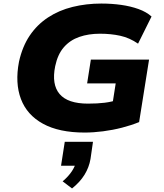

<svg xmlns="http://www.w3.org/2000/svg" viewBox="-20 -736 923 1082"><path d="M457 11Q313 11 222.5 -38.5Q132 -88 98 -178Q64 -268 87 -388Q106 -474 147.5 -535.5Q189 -597 250.5 -637.5Q312 -678 389 -697Q466 -716 551 -716Q609 -716 662.5 -708.5Q716 -701 760.5 -685Q805 -669 834 -643L758 -490Q710 -523 657.5 -534.5Q605 -546 543 -546Q479 -546 427 -528Q375 -510 340 -470Q305 -430 291 -363Q270 -260 316 -206Q362 -152 476 -152Q529 -152 569.5 -157Q610 -162 649 -175L609 -119L632 -266H471L492 -400H820L764 -48Q720 -30 667.5 -16.5Q615 -3 560.5 4Q506 11 457 11ZM386 326 333 286Q367 257 386 227.5Q405 198 408 175L437 198H324L345 63H504L490 160Q482 207 456.5 248.5Q431 290 386 326Z"/></svg>

Font: Nunito Sans 7pt SemiExpanded Black
Style: Italic
Weight: 900
Width: 6
Italic angle: -9°
Designer: Vernon Adams
Foundry: Vernon Adams
Version: Version 3.101;gftools[0.9.27]